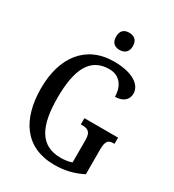

<svg xmlns="http://www.w3.org/2000/svg" viewBox="-218 -1047 1070 1180"><g transform="rotate(30 316.5 -457.0)"><path d="M348 -802C380 -802 408 -819 408 -863C408 -908 380 -924 348 -924C314 -924 289 -908 289 -863C289 -819 314 -802 348 -802ZM353 10C428 10 490 -6 551 -37V-215C551 -277 570 -287 604 -287H610V-331H371V-287H380C419 -287 444 -277 444 -219V-59C421 -51 393 -47 366 -47C219 -47 165 -158 165 -358C165 -563 221 -669 354 -669C435 -669 468 -604 468 -539C524 -539 557 -568 557 -612C557 -675 487 -724 357 -724C154 -724 48 -574 48 -358C48 -137 147 10 353 10Z"/></g></svg>

Font: Noto Serif Hebrew Condensed Medium
Style: Regular
Weight: 500
Width: 3
Designer: Monotype Design Team
Foundry: Monotype Imaging Inc.
Version: Version 2.004